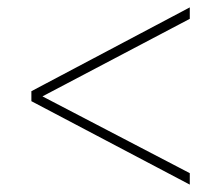

<svg xmlns="http://www.w3.org/2000/svg" viewBox="-20 -618 599 520"><path d="M494 -118V-149L95 -357L494 -567V-598L65 -371V-344Z"/></svg>

Font: Noto Serif Georgian Thin
Style: Regular
Weight: 100
Designer: Monotype Design Team, Akaki Razmadze
Foundry: Google LLC
Version: Version 2.003